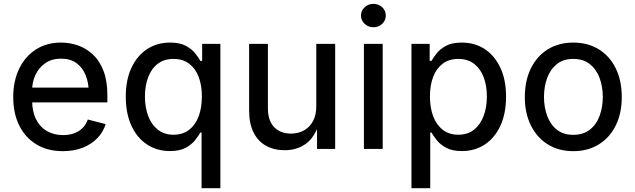

<svg xmlns="http://www.w3.org/2000/svg" viewBox="-20 -774 3301 998"><path d="M307.1 11.7Q227.1 11.7 169.2 -23.4Q111.3 -58.6 80.1 -121.6Q48.8 -184.6 48.8 -269Q48.8 -353 79.6 -416.7Q110.4 -480.5 166.3 -516.6Q222.2 -552.7 297.4 -552.7Q342.3 -552.7 385.3 -537.8Q428.2 -522.9 462.9 -490.7Q497.6 -458.5 517.8 -406.2Q538.1 -354 538.1 -279.3V-241.7H108.4V-318.8H486.8L441.4 -292Q441.4 -343.8 425 -383.8Q408.7 -423.8 376.7 -446.5Q344.7 -469.2 297.4 -469.2Q250 -469.2 216.3 -446.3Q182.6 -423.3 164.8 -385.7Q147 -348.1 147 -305.2V-252.9Q147 -194.8 167.2 -154.3Q187.5 -113.8 223.9 -92.8Q260.3 -71.8 308.1 -71.8Q338.9 -71.8 364.5 -80.8Q390.1 -89.8 408.4 -107.9Q426.8 -126 436.5 -152.8L529.3 -128.9Q516.6 -87.4 485.8 -55.7Q455.1 -23.9 409.7 -6.1Q364.3 11.7 307.1 11.7Z M1125.5 204.1H1027.8V-85H1021.5Q1012.2 -68.8 994.6 -46.1Q977.1 -23.4 945.8 -6.1Q914.6 11.2 863.3 11.2Q796.4 11.2 744.4 -22.9Q692.4 -57.1 663.1 -120.6Q633.8 -184.1 633.8 -271.5Q633.8 -359.4 663.6 -422.4Q693.4 -485.4 745.1 -519Q796.9 -552.7 863.8 -552.7Q915.5 -552.7 946.8 -535.4Q978 -518.1 995.4 -495.8Q1012.7 -473.6 1021.5 -457.5H1030.8V-545.9H1125.5ZM881.8 -73.7Q929.7 -73.7 962.6 -98.9Q995.6 -124 1012.5 -168.9Q1029.3 -213.9 1029.3 -272.5Q1029.3 -331.1 1012.5 -374.8Q995.6 -418.5 962.9 -443.1Q930.2 -467.8 881.8 -467.8Q832.5 -467.8 799.3 -441.9Q766.1 -416 749.8 -371.8Q733.4 -327.6 733.4 -272.5Q733.4 -216.8 750 -171.9Q766.6 -127 800 -100.3Q833.5 -73.7 881.8 -73.7Z M1460.4 6.8Q1405.3 6.8 1363.3 -16.1Q1321.3 -39.1 1298.1 -85.2Q1274.9 -131.3 1274.9 -199.2V-545.9H1372.6V-209.5Q1372.6 -148.4 1404.5 -114Q1436.5 -79.6 1492.2 -79.6Q1529.8 -79.6 1559.6 -95.9Q1589.4 -112.3 1606.7 -144Q1624 -175.8 1624 -220.7V-545.9H1722.2V0H1627.9V-132.8H1639.2Q1614.3 -57.6 1568.1 -25.4Q1522 6.8 1460.4 6.8Z M1871.6 0V-545.9H1969.2V0ZM1920.9 -632.3Q1894.5 -632.3 1875.5 -650.1Q1856.4 -668 1856.4 -693.4Q1856.4 -718.8 1875.5 -736.3Q1894.5 -753.9 1920.9 -753.9Q1947.8 -753.9 1966.6 -736.3Q1985.4 -718.8 1985.4 -693.4Q1985.4 -668 1966.6 -650.1Q1947.8 -632.3 1920.9 -632.3Z M2118.7 204.1V-545.9H2213.4V-457.5H2222.7Q2231.9 -473.6 2249 -495.8Q2266.1 -518.1 2297.4 -535.4Q2328.6 -552.7 2380.4 -552.7Q2447.8 -552.7 2499.3 -519Q2550.8 -485.4 2580.6 -422.4Q2610.4 -359.4 2610.4 -271.5Q2610.4 -184.1 2581.1 -120.6Q2551.8 -57.1 2500 -22.9Q2448.2 11.2 2380.9 11.2Q2330.1 11.2 2298.6 -6.1Q2267.1 -23.4 2249.8 -46.1Q2232.4 -68.8 2222.7 -85H2216.3V204.1ZM2362.3 -73.7Q2411.6 -73.7 2444.6 -100.3Q2477.5 -127 2494.1 -171.9Q2510.7 -216.8 2510.7 -272.5Q2510.7 -327.6 2494.4 -371.8Q2478 -416 2444.8 -441.9Q2411.6 -467.8 2362.3 -467.8Q2314 -467.8 2281.2 -443.1Q2248.5 -418.5 2231.7 -374.8Q2214.8 -331.1 2214.8 -272.5Q2214.8 -213.9 2231.9 -168.9Q2249 -124 2282 -98.9Q2314.9 -73.7 2362.3 -73.7Z M2960 11.7Q2884.3 11.7 2827.6 -23.4Q2771 -58.6 2739.5 -122.1Q2708 -185.5 2708 -269.5Q2708 -355 2739.5 -418.7Q2771 -482.4 2827.6 -517.6Q2884.3 -552.7 2960 -552.7Q3035.6 -552.7 3092.5 -517.6Q3149.4 -482.4 3180.7 -418.7Q3211.9 -355 3211.9 -269.5Q3211.9 -185.5 3180.7 -122.1Q3149.4 -58.6 3092.5 -23.4Q3035.6 11.7 2960 11.7ZM2960 -73.2Q3012.2 -73.2 3046.4 -100.3Q3080.6 -127.4 3096.9 -172.4Q3113.3 -217.3 3113.3 -270Q3113.3 -322.8 3096.9 -367.9Q3080.6 -413.1 3046.4 -440.4Q3012.2 -467.8 2960 -467.8Q2907.7 -467.8 2874 -440.4Q2840.3 -413.1 2824 -368.2Q2807.6 -323.2 2807.6 -270Q2807.6 -217.3 2824 -172.4Q2840.3 -127.4 2874 -100.3Q2907.7 -73.2 2960 -73.2Z"/></svg>

Font: Inter Cardless
Style: Regular
Weight: 400
Designer: Rasmus Andersson
Foundry: rsms
Version: Version 4.001;git-9221beed3